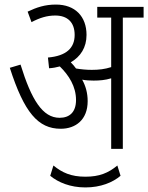

<svg xmlns="http://www.w3.org/2000/svg" viewBox="-20 -652 649 841"><path d="M364 -209C364 -245 355 -276 340 -303C356 -300 374 -299 390 -299C416 -299 441 -301 467 -309V0H518V-575H609V-622H406V-575H467V-358C439 -349 413 -346 382 -346C359 -346 336 -348 313 -352C306 -362 298 -371 290 -379C333 -404 359 -444 359 -499C359 -580 309 -632 225 -632C177 -632 141 -620 101 -601L118 -555C154 -574 186 -584 222 -584C276 -584 307 -554 307 -499C307 -442 271 -407 190 -400L195 -353C212 -354 227 -357 242 -361C282 -322 313 -273 313 -214C313 -160 284 -136 241 -136C167 -136 118 -214 70 -369L23 -355C86 -159 147 -88 246 -88C311 -88 364 -127 364 -209ZM354 169C421 169 474 147 508 118L494 73C454 106 415 122 354 122C291 122 252 104 214 73L200 118C235 147 288 169 354 169Z"/></svg>

Font: Noto Sans Condensed Light
Style: Italic
Weight: 300
Width: 3
Italic angle: -12°
Designer: Monotype Design Team
Foundry: Monotype Imaging Inc.
Version: Version 2.013